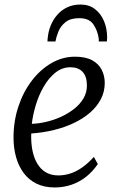

<svg xmlns="http://www.w3.org/2000/svg" viewBox="-20 -815 514 845"><path d="M410.5 -93Q388.5 -60.5 359.5 -37.5Q330.5 -14.5 295.5 -2.2Q260.5 10 220.5 10Q174.5 10 140.2 -7Q106 -24 83.8 -54.2Q61.5 -84.5 50.5 -124.2Q39.5 -164 39.5 -209.5Q39.5 -282 61 -346.5Q82.5 -411 120.2 -460.2Q158 -509.5 206.8 -537.5Q255.5 -565.5 310 -565.5Q356.5 -565.5 385.2 -550Q414 -534.5 427.5 -508Q441 -481.5 441 -450Q441 -411.5 424 -378.8Q407 -346 376.5 -319.5Q346 -293 305.5 -273.8Q265 -254.5 217 -242.8Q169 -231 117.5 -227.5Q116 -188 122.5 -154.2Q129 -120.5 143.8 -95.5Q158.5 -70.5 181.5 -56.8Q204.5 -43 236.5 -43Q262.5 -43 288.2 -51Q314 -59 340.2 -77Q366.5 -95 393 -124.5ZM290 -519Q253.5 -519 224 -495.5Q194.5 -472 172.5 -434Q150.5 -396 137.5 -352.5Q124.5 -309 120 -270Q150 -271 183.5 -278.8Q217 -286.5 248.8 -301Q280.5 -315.5 306.2 -335.8Q332 -356 347.2 -381.8Q362.5 -407.5 362.5 -438.5Q362.5 -478.5 343.5 -498.8Q324.5 -519 290 -519ZM189 -632.5Q189 -636.5 189.2 -640.5Q189.5 -644.5 190 -647.5Q192.5 -676 203 -702.2Q213.5 -728.5 231.8 -749.5Q250 -770.5 275.8 -782.8Q301.5 -795 334.5 -795Q372 -795 398 -775Q424 -755 437.8 -722Q451.5 -689 451.5 -650Q451.5 -647 451 -641.2Q450.5 -635.5 450.5 -632.5H414.5Q414.5 -636.5 414.8 -640.2Q415 -644 414 -648.5Q409 -681 390.8 -708Q372.5 -735 328.5 -735Q290 -735 268.5 -717.8Q247 -700.5 237.2 -676.5Q227.5 -652.5 224 -632.5Z"/></svg>

Font: Merriweather 24pt SemiCondensed Light
Style: Italic
Weight: 300
Width: 4
Italic angle: -7.8°
Designer: Eben Sorkin
Foundry: Eben Sorkin
Version: Version 2.101